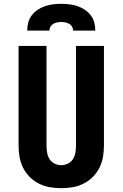

<svg xmlns="http://www.w3.org/2000/svg" viewBox="-20 -975 640 1003"><path d="M300 8Q270 8 240.5 3Q211 -2 184 -15.5Q157 -29 135.5 -50.5Q114 -72 100.5 -99Q87 -126 82 -155.5Q77 -185 77 -215V-735H223V-215Q223 -197 226 -178.5Q229 -160 238.5 -144.5Q248 -129 265 -120.5Q282 -112 300 -112Q318 -112 335 -120.5Q352 -129 361.5 -144.5Q371 -160 374 -178.5Q377 -197 377 -215V-735H523V-215Q523 -185 518 -155.5Q513 -126 499.5 -99Q486 -72 464.5 -50.5Q443 -29 416 -15.5Q389 -2 359.5 3Q330 8 300 8ZM122 -815Q122 -836 127.5 -857Q133 -878 146 -895Q159 -912 177 -924Q195 -936 215.5 -943Q236 -950 257.5 -952.5Q279 -955 300 -955Q321 -955 342.5 -952.5Q364 -950 384.5 -943Q405 -936 423 -924Q441 -912 454 -895Q467 -878 472.5 -857Q478 -836 478 -815H362Q362 -826 356.5 -835.5Q351 -845 341.5 -850.5Q332 -856 321.5 -858Q311 -860 300 -860Q289 -860 278.5 -858Q268 -856 258.5 -850.5Q249 -845 243.5 -835.5Q238 -826 238 -815Z"/></svg>

Font: Iosevka Custom Heavy Extended
Style: Regular
Weight: 900
Width: 7
Monospace: yes
Designer: Belleve Invis
Foundry: Belleve Invis
Version: Version 11.2.4; ttfautohint (v1.8.4)